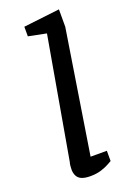

<svg xmlns="http://www.w3.org/2000/svg" viewBox="-138 -753 552 809"><g transform="rotate(-20 138.0 -348.0)"><path d="M122 5Q98 5 83.5 -1Q69 -7 62.5 -19.5Q56 -32 56 -48Q56 -57 57 -66Q58 -75 60 -81L155 -623L75 -639V-682L237 -701V-623L150 -72H223V-26Q221 -25 207 -17Q193 -9 171.5 -2Q150 5 122 5Z"/></g></svg>

Font: Faustina Medium
Style: Italic
Weight: 500
Italic angle: -8°
Designer: Alfonso Garcia
Foundry: http://www.omnibus-type.com
Version: Version 1.200